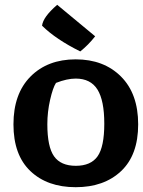

<svg xmlns="http://www.w3.org/2000/svg" viewBox="-20 -767 595 799"><path d="M295 -440Q259 -440 213 -422Q200 -402 188.5 -351.5Q177 -301 177 -250Q177 -156 205 -116.5Q233 -77 295.5 -77Q358 -77 386 -116.5Q414 -156 414 -252.5Q414 -349 385.5 -394.5Q357 -440 295 -440ZM295 -520Q412 -520 483.5 -448.5Q555 -377 555 -249.5Q555 -122 484 -55Q413 12 295 12Q177 12 106.5 -55Q36 -122 36 -249.5Q36 -377 107 -448.5Q178 -520 295 -520ZM218 -747 376 -616Q348 -580 314 -553Q213 -603 155 -660Q157 -678 172.5 -699.5Q188 -721 218 -747Z"/></svg>

Font: Inika
Style: Bold
Weight: 700
Version: Version 1.001